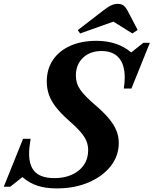

<svg xmlns="http://www.w3.org/2000/svg" viewBox="-66 -988 813 1016"><path d="M234.5 9Q176 9 132.8 -5Q89.5 -19 52.5 -51L-11.5 0H-46L56 -253.5H96Q92.5 -231.5 90.2 -212Q88 -192.5 88 -175.5Q88 -109 120.5 -77.2Q153 -45.5 221.5 -45.5Q301 -45.5 350.8 -86Q400.5 -126.5 400.5 -193.5Q400.5 -219 391.2 -241.8Q382 -264.5 359.8 -290.2Q337.5 -316 298 -350.5Q255.5 -388 230 -421Q204.5 -454 193 -486.8Q181.5 -519.5 181.5 -557Q181.5 -622 213.8 -670.2Q246 -718.5 305 -745.2Q364 -772 444 -772Q555.5 -772 628.5 -710.5L692.5 -761.5H727L629.5 -519.5H589Q591.5 -535.5 592.8 -550Q594 -564.5 594 -578Q594 -646.5 562.8 -682.2Q531.5 -718 471.5 -718Q410.5 -718 373 -682.2Q335.5 -646.5 335.5 -588.5Q335.5 -546 359.5 -512.2Q383.5 -478.5 438 -432Q483 -393.5 510.2 -360.8Q537.5 -328 550 -296.8Q562.5 -265.5 562.5 -231.5Q562.5 -163 519.5 -108.5Q476.5 -54 402.2 -22.5Q328 9 234.5 9ZM358 -811 345.5 -828.5 480.5 -932.5Q506.5 -952.5 523 -960Q539.5 -967.5 556.5 -967.5Q575.5 -967.5 586.8 -959.5Q598 -951.5 608.5 -932.5L662.5 -829.5L634.5 -811L534 -873.5Z"/></svg>

Font: Libre Caslon Text
Style: Italic
Weight: 400
Italic angle: -22.583°
Designer: Pablo Impallari, Rodrigo Fuenzalida, Katja Schimmel
Foundry: Pablo Impallari, Rodrigo Fuenzalida
Version: Version 2.000